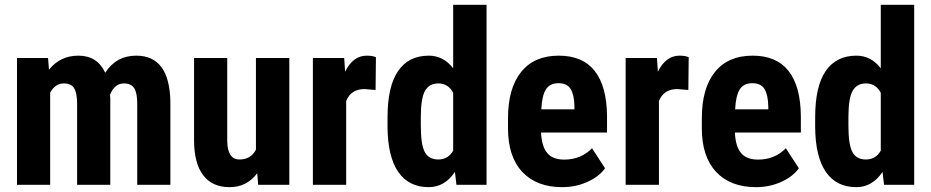

<svg xmlns="http://www.w3.org/2000/svg" viewBox="-20 -770 3880 800"><path d="M180.2 -528.3 184.1 -479.5Q230.5 -538.1 306.6 -538.1Q385.7 -538.1 418.5 -466.8Q463.9 -538.1 547.9 -538.1Q686.5 -538.1 689.9 -346.2V0H551.8V-337.4Q551.8 -383.3 539.1 -402.8Q526.4 -422.4 496.1 -422.4Q457.5 -422.4 438.5 -375L439.5 -358.4V0H301.3V-336.4Q301.3 -381.8 289.1 -402.1Q276.9 -422.4 245.6 -422.4Q210 -422.4 189 -383.8V0H50.8V-528.3Z M1051.8 -48.3Q1008.8 9.8 936.5 9.8Q863.8 9.8 826.2 -40.3Q788.6 -90.3 788.6 -186V-528.3H926.8V-182.6Q927.7 -105.5 978 -105.5Q1025.4 -105.5 1046.4 -146.5V-528.3H1185.5V0H1055.7Z M1544.9 -395 1499 -398.9Q1442.4 -398.9 1422.4 -349.1V0H1283.7V-528.3H1414.1L1418 -471.2Q1450.7 -538.1 1508.3 -538.1Q1531.7 -538.1 1546.4 -531.7Z M1594.7 -280.3Q1594.7 -410.2 1638.7 -474.1Q1682.6 -538.1 1766.6 -538.1Q1827.6 -538.1 1868.2 -485.4V-750H2007.3V0H1881.8L1875.5 -53.7Q1833 9.8 1766.1 9.8Q1683.1 9.8 1639.4 -53.7Q1595.7 -117.2 1594.7 -240.2ZM1733.4 -245.6Q1733.4 -167.5 1750 -136.5Q1766.6 -105.5 1806.2 -105.5Q1847.2 -105.5 1868.2 -142.1V-383.3Q1847.7 -422.4 1806.6 -422.4Q1768.6 -422.4 1751 -391.6Q1733.4 -360.8 1733.4 -282.2Z M2322.3 9.8Q2215.8 9.8 2156.2 -53.7Q2096.7 -117.2 2096.7 -235.4V-277.3Q2096.7 -402.3 2151.4 -470.2Q2206.1 -538.1 2308.1 -538.1Q2407.7 -538.1 2458 -474.4Q2508.3 -410.6 2509.3 -285.6V-217.8H2234.4Q2237.3 -159.2 2260.3 -132.1Q2283.2 -105 2331.1 -105Q2400.4 -105 2446.8 -152.3L2501 -68.8Q2475.6 -33.7 2427.2 -12Q2378.9 9.8 2322.3 9.8ZM2235.4 -314.5H2373.5V-327.1Q2372.6 -374.5 2357.9 -398.9Q2343.3 -423.3 2307.1 -423.3Q2271 -423.3 2254.6 -397.5Q2238.3 -371.6 2235.4 -314.5Z M2848.1 -395 2802.2 -398.9Q2745.6 -398.9 2725.6 -349.1V0H2586.9V-528.3H2717.3L2721.2 -471.2Q2753.9 -538.1 2811.5 -538.1Q2835 -538.1 2849.6 -531.7Z M3129.9 9.8Q3023.4 9.8 2963.9 -53.7Q2904.3 -117.2 2904.3 -235.4V-277.3Q2904.3 -402.3 2959 -470.2Q3013.7 -538.1 3115.7 -538.1Q3215.3 -538.1 3265.6 -474.4Q3315.9 -410.6 3316.9 -285.6V-217.8H3042Q3044.9 -159.2 3067.9 -132.1Q3090.8 -105 3138.7 -105Q3208 -105 3254.4 -152.3L3308.6 -68.8Q3283.2 -33.7 3234.9 -12Q3186.5 9.8 3129.9 9.8ZM3043 -314.5H3181.2V-327.1Q3180.2 -374.5 3165.5 -398.9Q3150.9 -423.3 3114.7 -423.3Q3078.6 -423.3 3062.3 -397.5Q3045.9 -371.6 3043 -314.5Z M3376.5 -280.3Q3376.5 -410.2 3420.4 -474.1Q3464.4 -538.1 3548.3 -538.1Q3609.4 -538.1 3649.9 -485.4V-750H3789.1V0H3663.6L3657.2 -53.7Q3614.7 9.8 3547.9 9.8Q3464.8 9.8 3421.1 -53.7Q3377.4 -117.2 3376.5 -240.2ZM3515.1 -245.6Q3515.1 -167.5 3531.7 -136.5Q3548.3 -105.5 3587.9 -105.5Q3628.9 -105.5 3649.9 -142.1V-383.3Q3629.4 -422.4 3588.4 -422.4Q3550.3 -422.4 3532.7 -391.6Q3515.1 -360.8 3515.1 -282.2Z"/></svg>

Font: Roboto Condensed
Style: Bold
Weight: 700
Designer: Google
Version: Version 2.134; 2016